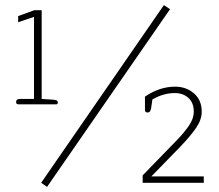

<svg xmlns="http://www.w3.org/2000/svg" viewBox="-20 -715 857 751"><path d="M141 0 621 -695 645 -679 164 16ZM43 -316Q43 -328 58 -328H113V-649L51 -628V-652L114 -675H143V-328L189 -325Q198 -324 202 -322Q206 -320 206 -314Q206 -307 200 -307H52Q43 -307 43 -316ZM538 -29 673 -168Q702 -198 720 -225Q738 -252 738 -278Q738 -313 717 -332Q696 -351 664 -351Q619 -351 576 -326L571 -291Q569 -282 566 -278.5Q563 -275 557 -275Q547 -275 547 -285V-337Q604 -376 665 -376Q708 -376 738.5 -350Q769 -324 769 -278Q769 -247 747.5 -215.5Q726 -184 686 -142L572 -25H777V0H538Z"/></svg>

Font: Maitree ExtraLight
Style: Regular
Weight: 275
Designer: CadsonDemak Team
Foundry: CadsonDemak
Version: Version 1.003